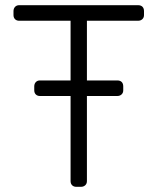

<svg xmlns="http://www.w3.org/2000/svg" viewBox="-20 -720 607 740"><path d="M252 -640H54Q44 -640 38 -646Q32 -652 32 -662V-677Q32 -687 38 -693.5Q44 -700 54 -700H512Q523 -700 529 -694Q535 -688 535 -677V-662Q535 -652 528.5 -646Q522 -640 512 -640H315V-410H432Q443 -410 449 -404Q455 -398 455 -387V-372Q455 -362 448.5 -356Q442 -350 432 -350H315V-22Q315 -12 308.5 -6Q302 0 292 0H274Q264 0 258 -6Q252 -12 252 -22V-350H134Q124 -350 118 -356Q112 -362 112 -372V-387Q112 -397 118 -403.5Q124 -410 134 -410H252Z"/></svg>

Font: Rubik
Style: Regular
Weight: 300
Designer: Hubert & Fischer
Foundry: Hubert & Fischer
Version: Version 1.100